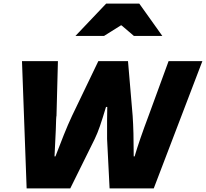

<svg xmlns="http://www.w3.org/2000/svg" viewBox="-20 -1054 1152 1074"><path d="M103 -712H304L296 -406Q294 -406 292 -325Q287 -205 285 -179H290Q314 -242 337 -299.5Q360 -357 383 -406L530 -712H696L722 -406Q728 -321 728 -179H733Q759 -268 811 -406L923 -712H1112L840 0H593L579 -277V-312V-382Q579 -432 580 -456H573Q553 -389 539 -348.5Q525 -308 510 -277L373 0H129ZM574 -1034H759L888 -853H729L660 -912H656L562 -853H402Z"/></svg>

Font: Nebula Sans Black
Style: Regular
Weight: 900
Italic angle: -9°
Designer: Paul D. Hunt for Adobe (as Source Sans)
Foundry: Nebula Entertainment & Broadcasting LLC
Version: Version 1.010